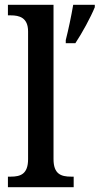

<svg xmlns="http://www.w3.org/2000/svg" viewBox="-20 -780 415 800"><path d="M13 0H287V-44H276C234 -44 203 -55 203 -117V-760H13V-716H25C60 -716 97 -707 97 -649V-117C97 -55 66 -44 25 -44H13ZM254 -613V-600H294C322 -642 358 -708 375 -750V-760H285C277 -713 265 -656 254 -613Z"/></svg>

Font: Noto Serif Lao SemiCondensed Medium
Style: Regular
Weight: 500
Width: 4
Designer: Monotype Design Team
Foundry: Monotype Imaging Inc.
Version: Version 2.003